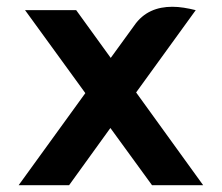

<svg xmlns="http://www.w3.org/2000/svg" viewBox="-20 -547 655 567"><path d="M232 -272 35 0H184L306 -169L429 0H580L382 -274L558 -517C534 -523 511 -527 489 -527C444 -527 404 -512 376 -471L307 -376L205 -517H54Z"/></svg>

Font: Mesarto
Style: Regular
Weight: 700
Designer: Mohamed Gaber
Foundry: Kief Type Foundry
Version: Version 2.020